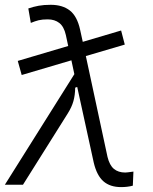

<svg xmlns="http://www.w3.org/2000/svg" viewBox="-25 -762 631 792"><path d="M64.5 -452.6 48.3 -510.7 256.3 -572.3 246.6 -617.7Q238.8 -652.3 219.7 -667.2Q200.7 -682.1 171.9 -682.1Q149.4 -682.1 134.5 -678.5Q119.6 -674.8 102.1 -667.5L91.8 -727.1Q113.3 -734.4 134.5 -738.3Q155.8 -742.2 184.1 -742.2Q232.9 -742.2 262.9 -718.8Q293 -695.3 305.2 -640.6L316.4 -589.4L474.6 -636.2L489.7 -578.1L329.1 -530.8L418.5 -114.7Q426.8 -80.6 444.8 -65.4Q462.9 -50.3 491.7 -50.3Q495.6 -50.3 503.4 -51.3Q511.2 -52.2 525.4 -54.2L522.9 3.9Q501 9.8 474.6 9.8Q429.2 9.8 401.9 -13.9Q374.5 -37.6 361.8 -90.8L293.5 -403.3L285.2 -400.4Q284.7 -369.1 277.8 -344.7Q271 -320.3 254.4 -293.9L69.8 0H-4.9L281.7 -456.1L269.5 -513.2Z"/></svg>

Font: Cascadia Code Light
Style: Italic
Weight: 300
Italic angle: -10°
Monospace: yes
Designer: Aaron Bell
Foundry: Saja Typeworks
Version: Version 2404.023; ttfautohint (v1.8.4)